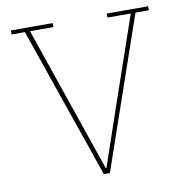

<svg xmlns="http://www.w3.org/2000/svg" viewBox="-79 -774 824 850"><g transform="rotate(-10 333.5 -349.0)"><path d="M85 -680H25V-698H213V-680H108L238 -301L333 -25H336L431 -303L561 -680H456V-698H642V-680H582L347 0H320Z"/></g></svg>

Font: IBM Plex Serif Thin
Style: Regular
Weight: 100
Designer: Mike Abbink, Paul van der Laan, Pieter van Rosmalen
Foundry: Bold Monday
Version: Version 3.001